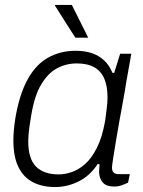

<svg xmlns="http://www.w3.org/2000/svg" viewBox="-20 -743 579 775"><path d="M203 12Q150 12 112 -8Q74 -28 54 -69.5Q34 -111 34 -176Q34 -196 36 -218.5Q38 -241 42 -266Q58 -361 91 -421.5Q124 -482 173.5 -510Q223 -538 285 -538Q322 -538 350.5 -528.5Q379 -519 400 -499.5Q421 -480 434 -449H441L465 -526H510L489 -408Q485 -380 477.5 -339.5Q470 -299 462 -255Q454 -211 447.5 -171Q441 -131 436.5 -102.5Q432 -74 432 -66Q432 -53 439 -46.5Q446 -40 459 -40H504L497 -6Q487 -1 472.5 4.5Q458 10 441 10Q411 10 396.5 -4.5Q382 -19 380 -46Q380 -53 380.5 -61.5Q381 -70 382 -79L375 -82Q343 -33 297 -10.5Q251 12 203 12ZM217 -39Q241 -39 268.5 -48Q296 -57 322.5 -80Q349 -103 370.5 -145Q392 -187 404 -253Q407 -277 409.5 -294.5Q412 -312 413 -325.5Q414 -339 414 -350Q414 -395 401 -425.5Q388 -456 360.5 -471.5Q333 -487 290 -487Q247 -487 210.5 -467.5Q174 -448 146.5 -402.5Q119 -357 106 -277Q101 -248 98.5 -229.5Q96 -211 95 -197.5Q94 -184 94 -172Q94 -102 125.5 -70.5Q157 -39 217 -39ZM284 -591 202 -720 203 -723H270L336 -591Z"/></svg>

Font: Archivo SemiBold ExtraLight
Style: Italic
Weight: 250
Italic angle: -10°
Version: Version 2.001